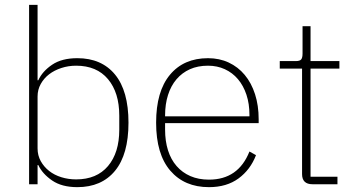

<svg xmlns="http://www.w3.org/2000/svg" viewBox="-20 -760 1464 792"><path d="M100 -740H135V-429H138Q155 -466 195 -493Q235 -520 299 -520Q399 -520 454.5 -452.5Q510 -385 510 -254Q510 -123 454.5 -55.5Q399 12 299 12Q235 12 195 -15.5Q155 -43 138 -79H135V0H100ZM294 -20Q379 -20 425.5 -75Q472 -130 472 -225V-283Q472 -378 425.5 -433.5Q379 -489 294 -489Q262 -489 233 -479.5Q204 -470 182.5 -453.5Q161 -437 148 -413.5Q135 -390 135 -362V-148Q135 -119 148 -95.5Q161 -72 182.5 -55Q204 -38 233 -29Q262 -20 294 -20Z M842 12Q741 12 682.5 -56Q624 -124 624 -254Q624 -383 681 -451.5Q738 -520 838 -520Q885 -520 923.5 -502Q962 -484 989.5 -451Q1017 -418 1032 -371.5Q1047 -325 1047 -268V-252H661V-225Q661 -178 673 -140Q685 -102 708.5 -75Q732 -48 765.5 -33.5Q799 -19 842 -19Q963 -19 1009 -135L1036 -120Q1013 -60 964 -24Q915 12 842 12ZM838 -489Q796 -489 763.5 -474.5Q731 -460 708 -433Q685 -406 673 -368Q661 -330 661 -284V-280H1009V-286Q1009 -332 996.5 -369.5Q984 -407 961.5 -433.5Q939 -460 907.5 -474.5Q876 -489 838 -489Z M1269 0Q1226 0 1226 -42V-477H1134V-508H1200Q1217 -508 1222.5 -515Q1228 -522 1228 -539V-652H1261V-508H1380V-477H1261V-31H1372V0Z"/></svg>

Font: IBM Plex Sans KR ExtraLight
Style: Regular
Weight: 200
Designer: Mike Abbink; Paul van der Laan; Pieter van Rosmalen; Wujin Sim; Chorong Kim; Dohee Lee;
Foundry: Sandoll Inc.
Version: Version 1.001